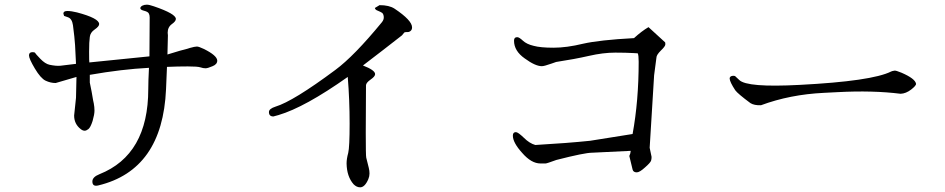

<svg xmlns="http://www.w3.org/2000/svg" viewBox="-20 -770 4040 821"><path d="M254 -702 271 -696Q288 -690 292 -662Q299 -609 301 -577L305 -497Q272 -493 239 -489Q221 -487 192 -493Q173 -497 152 -519Q131 -541 130 -544Q128 -547 119 -547Q104 -547 104 -533Q104 -519 129 -477Q154 -435 175 -425Q196 -415 218 -415L307 -441Q306 -389 305 -352Q297 -280 297 -276Q297 -240 325 -218Q334 -211 342 -211Q349 -211 358 -218Q367 -225 376 -253Q384 -281 384 -297Q384 -312 381 -328Q380 -329 372 -377L364 -417V-450Q501 -474 617 -480Q614 -422 614 -389Q614 -108 405 -25Q375 -13 375 6Q375 29 400 23Q675 -43 690 -389L694 -484Q740 -486 783 -486Q825 -486 837 -482Q849 -478 859 -478Q868 -478 889 -487Q909 -495 909 -511Q908 -533 851 -561Q830 -571 822 -571Q813 -571 792 -565Q792 -564 749 -553L696 -537L698 -619Q697 -625 697 -630Q697 -654 715 -667Q732 -679 732 -689Q732 -711 638 -743Q618 -750 608 -750Q597 -750 589 -746Q580 -741 580 -735Q580 -728 596 -724Q612 -720 616 -713Q620 -706 620 -696L619 -529L362 -503Q361 -506 361 -549Q361 -592 364 -612Q366 -631 385 -644Q404 -657 404 -667Q404 -692 309 -717Q285 -723 268 -723Q251 -723 251 -712Z M1149 -272Q1151 -272 1171 -278Q1283 -311 1467 -441Q1475 -343 1475 -242Q1475 -141 1469 -116Q1462 -91 1462 -71Q1463 -15 1492 18Q1505 31 1520 31Q1540 31 1555 -4Q1560 -16 1560 -28Q1560 -40 1557 -52L1546 -96Q1544 -104 1544 -203Q1544 -301 1545 -405Q1545 -416 1565 -430Q1584 -443 1584 -453Q1584 -470 1532 -490Q1616 -554 1699 -619Q1706 -627 1708 -630Q1710 -633 1719 -633H1724Q1731 -633 1737 -639Q1742 -644 1742 -653Q1742 -683 1667 -733Q1644 -748 1603 -748L1583 -736Q1584 -728 1596 -724Q1608 -719 1614 -715Q1620 -710 1621 -698Q1622 -686 1613 -675Q1494 -530 1414 -471Q1234 -337 1158 -314Q1130 -305 1130 -291Q1130 -272 1149 -272Z M2777 -448Q2786 -512 2787 -524Q2787 -535 2806 -554Q2825 -572 2825 -580Q2825 -588 2824 -589L2753 -654Q2724 -637 2691 -607Q2543 -599 2473 -583Q2403 -566 2347 -566Q2291 -566 2262 -574Q2232 -581 2216 -596Q2200 -611 2192 -611H2191Q2178 -611 2178 -596Q2178 -552 2224 -520Q2269 -487 2297 -487Q2307 -487 2338 -498L2358 -505Q2437 -517 2498 -531Q2559 -545 2611 -545Q2656 -545 2690 -543L2707 -542Q2711 -534 2711 -506Q2711 -339 2685 -197L2503 -168Q2407 -158 2269 -150Q2244 -157 2220 -181Q2195 -205 2186 -205Q2173 -205 2173 -190Q2173 -160 2213 -116Q2252 -71 2291 -71H2313Q2318 -71 2359 -86Q2480 -117 2512 -117L2677 -125Q2676 -113 2671 -103Q2684 -49 2685 -45Q2688 -33 2703 -33Q2715 -33 2738 -54Q2761 -74 2764 -83Q2766 -91 2766 -95V-100L2758 -138Z M3562 -376Q3712 -384 3831 -369Q3854 -370 3876 -387Q3898 -404 3897 -412Q3893 -434 3835 -459Q3811 -469 3805 -468Q3793 -466 3790 -464Q3708 -423 3399 -407Q3174 -395 3141 -428Q3128 -441 3125 -443Q3123 -446 3115 -446Q3100 -445 3100 -434Q3101 -419 3124 -384Q3135 -369 3189 -329Q3205 -319 3234 -320Q3358 -366 3503 -373Z"/></svg>

Font: Sawarabi Mincho
Style: Regular
Weight: 400
Version: Version 1.082; ttfautohint (v1.8.4.7-5d5b)